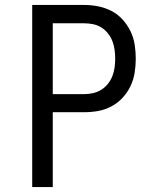

<svg xmlns="http://www.w3.org/2000/svg" viewBox="-20 -755 640 775"><path d="M110 0V-735H319Q348 -735 376 -729.5Q404 -724 429.5 -711Q455 -698 474.5 -676.5Q494 -655 506.5 -629.5Q519 -604 523.5 -575.5Q528 -547 528 -518Q528 -490 523.5 -461.5Q519 -433 506.5 -407Q494 -381 474.5 -360Q455 -339 429.5 -325.5Q404 -312 376 -307Q348 -302 319 -302H193V0ZM319 -375Q337 -375 355 -379Q373 -383 388.5 -392.5Q404 -402 415.5 -416.5Q427 -431 433.5 -447.5Q440 -464 442.5 -482Q445 -500 445 -518Q445 -536 442.5 -554.5Q440 -573 433.5 -589.5Q427 -606 415.5 -620.5Q404 -635 388.5 -644.5Q373 -654 355 -657.5Q337 -661 319 -661H193V-375Z"/></svg>

Font: Iosevka Mono
Style: Regular
Weight: 400
Designer: Belleve Invis
Foundry: Belleve Invis
Version: Version 11.1.1